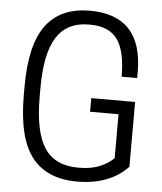

<svg xmlns="http://www.w3.org/2000/svg" viewBox="-55 -839 759 899"><g transform="rotate(5 324.0 -390.0)"><path d="M340.8 11.2Q197.3 11.2 127.2 -79.8Q57.1 -170.9 57.1 -370.1V-410.2Q57.1 -608.4 125.7 -699.7Q194.3 -791 331.1 -791Q579.1 -791 579.1 -523.9V-496.1H505.9Q505.9 -617.2 466.3 -671.6Q426.8 -726.1 336.9 -726.1H331.1Q230.5 -726.1 181.2 -650.1Q131.8 -574.2 131.8 -410.2V-370.1Q131.8 -204.1 181.4 -129.2Q231 -54.2 338.9 -54.2H346.2Q400.9 -54.2 441.9 -71.3Q482.9 -88.4 506.8 -113.8V-319.8H373V-383.8H579.1V-79.1Q492.7 11.2 340.8 11.2Z"/></g></svg>

Font: Cooper Hewitt
Style: Book
Weight: 705
Designer: Village Type and Design LLC
Foundry: Cooper Hewitt Smithsonian Design Museum
Version: 1.000